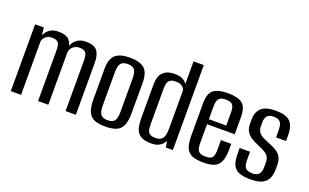

<svg xmlns="http://www.w3.org/2000/svg" viewBox="-75 -979 2152 1337"><g transform="rotate(20 1001.5 -310.5)"><path d="M49 0V-495H113L120 -439Q131 -468 156.5 -485.5Q182 -503 219 -503Q276 -503 299.5 -479Q323 -455 325 -409H314Q322 -451 350.5 -477Q379 -503 423 -503Q485 -503 508 -473.5Q531 -444 531 -384V0H455V-373Q455 -416 442 -432Q429 -448 397 -448Q369 -448 349.5 -431.5Q330 -415 327 -390V0H251V-380Q251 -417 238.5 -432.5Q226 -448 193 -448Q164 -448 148 -434Q132 -420 125 -401V0Z M751 7Q703 7 671.5 -5Q640 -17 624.5 -50Q609 -83 609 -143V-368Q609 -442 642.5 -472.5Q676 -503 751 -503Q825 -503 858.5 -473Q892 -443 892 -368V-143Q892 -84 877 -51Q862 -18 830.5 -5.5Q799 7 751 7ZM751 -40Q786 -40 801 -58Q816 -76 816 -123V-373Q816 -418 801.5 -437Q787 -456 751 -456Q716 -456 700.5 -437.5Q685 -419 685 -373V-123Q685 -76 700.5 -58Q716 -40 751 -40Z M1091 8Q1055 8 1031 -0.5Q1007 -9 992.5 -26.5Q978 -44 972.5 -71.5Q967 -99 967 -136V-381Q967 -410 973 -432.5Q979 -455 993 -470.5Q1007 -486 1028 -494.5Q1049 -503 1080 -503Q1121 -503 1142.5 -491Q1164 -479 1174 -462V-630H1250V0H1198L1190 -47Q1185 -35 1173.5 -22.5Q1162 -10 1142.5 -1Q1123 8 1091 8ZM1106 -38Q1131 -38 1145 -47Q1159 -56 1165 -71Q1171 -86 1172.5 -104Q1174 -122 1174 -140V-415Q1172 -423 1165 -432.5Q1158 -442 1144.5 -449Q1131 -456 1108 -456Q1083 -456 1070 -449Q1057 -442 1051 -429.5Q1045 -417 1044 -402Q1043 -387 1043 -370V-123Q1043 -101 1045.5 -81Q1048 -61 1061.5 -49.5Q1075 -38 1106 -38Z M1481 9Q1430 9 1398 -2.5Q1366 -14 1351 -46Q1336 -78 1336 -140V-380Q1336 -451 1369.5 -477.5Q1403 -504 1477 -504Q1550 -504 1583.5 -477.5Q1617 -451 1617 -380V-251H1412V-112Q1412 -69 1425.5 -52Q1439 -35 1479 -35Q1516 -35 1528.5 -51.5Q1541 -68 1541 -112V-180H1617V-141Q1617 -80 1602 -47.5Q1587 -15 1557 -3Q1527 9 1481 9ZM1412 -288H1541V-384Q1541 -422 1528.5 -439.5Q1516 -457 1477 -457Q1439 -457 1425.5 -439.5Q1412 -422 1412 -384Z M1825 7Q1769 7 1738 -7Q1707 -21 1694.5 -51.5Q1682 -82 1682 -131V-173H1759V-114Q1759 -71 1773 -54Q1787 -37 1825 -37Q1858 -37 1873 -54Q1888 -71 1888 -108V-139Q1888 -162 1880.5 -178Q1873 -194 1853.5 -207Q1834 -220 1801 -233Q1770 -246 1745.5 -260.5Q1721 -275 1706.5 -298Q1692 -321 1692 -357V-387Q1692 -442 1723 -472.5Q1754 -503 1832 -503Q1883 -503 1912.5 -489.5Q1942 -476 1955.5 -446.5Q1969 -417 1969 -370V-329H1895V-380Q1895 -425 1880 -442Q1865 -459 1832 -459Q1795 -459 1782 -441Q1769 -423 1769 -396V-366Q1769 -339 1781.5 -322Q1794 -305 1817 -294Q1840 -283 1870 -271Q1898 -260 1920.5 -246Q1943 -232 1956 -209.5Q1969 -187 1969 -148V-123Q1969 -81 1956 -52Q1943 -23 1911.5 -8Q1880 7 1825 7Z"/></g></svg>

Font: Alumni Sans Thin Medium
Style: Regular
Weight: 500
Version: Version 1.018